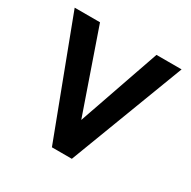

<svg xmlns="http://www.w3.org/2000/svg" viewBox="-129 -676 795 801"><g transform="rotate(30 268.0 -276.0)"><path d="M132 -552H10L219 0H315L525 -552H404L268 -160Z"/></g></svg>

Font: Malmofest Medium
Style: Regular
Weight: 500
Designer: Jonny Pinhorn (Poppins), Kolossal
Version: Version 1.004;Glyphs 3.1.2 (3151)